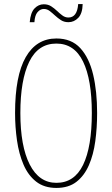

<svg xmlns="http://www.w3.org/2000/svg" viewBox="-20 -913 551 943"><path d="M457 -358Q457 -286 448 -219.5Q439 -153 416.5 -101.5Q394 -50 355.5 -20Q317 10 257 10Q197 10 157.5 -21Q118 -52 95.5 -104.5Q73 -157 63.5 -223Q54 -289 54 -358Q54 -541 106.5 -632.5Q159 -724 257 -724Q331 -724 374.5 -676.5Q418 -629 437.5 -546.5Q457 -464 457 -358ZM80 -358Q80 -195 126 -105Q172 -15 257 -15Q345 -15 388 -103Q431 -191 431 -358Q431 -522 388 -610.5Q345 -699 257 -699Q167 -699 123.5 -609.5Q80 -520 80 -358ZM126 -804Q130 -851 149.5 -871.5Q169 -892 195 -892Q216 -892 231.5 -882Q247 -872 260 -859.5Q273 -847 286.5 -837Q300 -827 316 -827Q359 -827 364 -893H386Q385 -847 364.5 -825.5Q344 -804 316 -804Q295 -804 279.5 -814Q264 -824 250.5 -836.5Q237 -849 224 -859Q211 -869 195 -869Q178 -869 164.5 -853.5Q151 -838 149 -804Z"/></svg>

Font: Noto Sans Lao ExtraCondensed Thin
Style: Regular
Weight: 100
Width: 2
Designer: Monotype Design Team
Foundry: Monotype Imaging Inc.
Version: Version 2.003; ttfautohint (v1.8.4.7-5d5b)